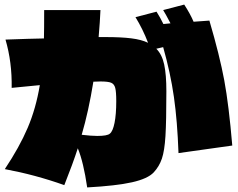

<svg xmlns="http://www.w3.org/2000/svg" viewBox="-20 -807 1040 839"><path d="M760 -138Q755 -278 740 -383Q725 -488 693 -601L663 -594Q688 -569 697.5 -525Q707 -481 707 -408Q707 -277 703 -212.5Q699 -148 687.5 -114Q676 -80 652 -54Q626 -26 557 -10.5Q488 5 361 12Q345 -98 320 -159Q298 -91 261 2Q135 -43 1 -68Q65 -164 101 -248.5Q137 -333 154 -435L31 -423Q33 -535 4 -634Q112 -638 172 -639Q173 -678 173 -763H419Q417 -714 411 -645H442Q509 -645 553.5 -639.5Q598 -634 627 -620Q604 -680 572 -732L664 -756Q681 -729 694 -702L725 -705Q702 -749 693 -763L785 -787Q811 -747 826 -712L895 -717Q940 -564 960 -456Q980 -348 995 -171ZM488 -365Q488 -406 483.5 -423Q479 -440 465.5 -445.5Q452 -451 419 -451Q400 -451 388 -450Q367 -320 337 -218Q380 -213 405 -213Q449 -213 460 -223Q473 -233 480.5 -270Q488 -307 488 -365Z"/></svg>

Font: Mantou Sans
Style: Regular
Weight: 400
Designer: Mant0u / artakana
Foundry: Mant0u / artakana
Version: Version 1.001;October 22, 2023;FontCreator 14.0.0.2901 64-bi